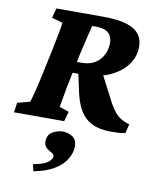

<svg xmlns="http://www.w3.org/2000/svg" viewBox="-101 -645 827 1004"><g transform="rotate(10 312.5 -143.5)"><path d="M-7.8 0 0 -51.8 66.4 -69.3Q69.3 -78.1 75.2 -99.6Q81.1 -121.1 88.9 -152.3Q96.7 -183.6 104.5 -221.7L132.8 -355.5Q144.5 -414.1 151.9 -451.7Q159.2 -489.3 160.2 -504.9L102.5 -521.5L116.2 -573.2H366.2Q473.6 -573.2 525.4 -543.5Q577.1 -513.7 577.1 -450.2Q577.1 -397.5 544.4 -353.5Q511.7 -309.6 452.1 -283.2Q392.6 -256.8 309.6 -256.8H237.3L251 -316.4H294.9Q355.5 -316.4 389.6 -353Q423.8 -389.6 423.8 -445.3Q423.8 -478.5 402.8 -497.1Q381.8 -515.6 337.9 -515.6H316.4Q315.4 -511.7 311.5 -495.6Q307.6 -479.5 301.8 -455.6Q295.9 -431.6 290 -405.3Q284.2 -378.9 278.3 -355.5L251 -221.7Q247.1 -206.1 243.2 -183.6Q239.3 -161.1 234.9 -138.2Q230.5 -115.2 227.5 -96.7Q224.6 -78.1 222.7 -69.3L273.4 -51.8L258.8 0ZM509.8 11.7Q447.3 11.7 407.7 -7.8Q368.2 -27.3 345.2 -65.4Q322.3 -103.5 309.6 -160.2L285.2 -272.5L403.3 -299.8L488.3 -135.7Q502 -111.3 516.6 -92.8Q531.2 -74.2 550.8 -62Q570.3 -49.8 596.7 -43L585 5.9Q566.4 9.8 548.3 10.7Q530.3 11.7 509.8 11.7ZM145.5 286.1 136.7 250Q195.3 239.3 215.3 222.7Q235.4 206.1 235.4 192.4Q235.4 182.6 227.1 176.8Q218.8 170.9 208 165Q197.3 159.2 189 148.9Q180.7 138.7 180.7 121.1Q180.7 86.9 206.5 70.8Q232.4 54.7 261.7 54.7Q291 54.7 314 70.3Q336.9 85.9 336.9 121.1Q336.9 154.3 316.9 188Q296.9 221.7 254.9 247.6Q212.9 273.4 145.5 286.1Z"/></g></svg>

Font: Crimson Pro ExtraBold
Style: Italic
Weight: 800
Italic angle: -12°
Designer: Jacques Le Bailly
Foundry: Baron von Fonthausen
Version: Version 1.003